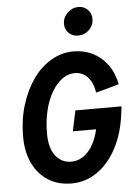

<svg xmlns="http://www.w3.org/2000/svg" viewBox="-62 -996 725 1052"><g transform="rotate(-5 300.0 -470.0)"><path d="M289 10Q216 10 161.5 -24Q107 -58 76.5 -120.5Q46 -183 46 -269Q46 -361 70.5 -441Q95 -521 137.5 -581.5Q180 -642 238 -676Q296 -710 361 -710Q419 -710 466.5 -686.5Q514 -663 547 -618.5Q580 -574 593 -509L466 -474Q457 -530 428.5 -560.5Q400 -591 358 -591Q320 -591 287.5 -566.5Q255 -542 230 -499Q205 -456 191.5 -398.5Q178 -341 178 -275Q178 -194 211 -151.5Q244 -109 298 -109Q333 -109 363 -129Q393 -149 415 -186.5Q437 -224 448 -274H320L344 -387H598L593 -350Q580 -241 537.5 -160.5Q495 -80 431 -35Q367 10 289 10ZM394 -794Q364 -794 343.5 -814Q323 -834 323 -864Q323 -899 349 -924.5Q375 -950 410 -950Q440 -950 460.5 -929.5Q481 -909 481 -879Q481 -844 456 -819Q431 -794 394 -794Z"/></g></svg>

Font: Red Hat Mono SemiBold
Style: Italic
Weight: 600
Italic angle: -12°
Monospace: yes
Designer: Pentagram, MCKL
Foundry: MCKL
Version: Version 1.030